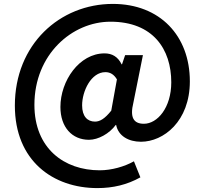

<svg xmlns="http://www.w3.org/2000/svg" viewBox="-20 -772 1047 982"><path d="M478 190C558 190 630 173 698 135L665 53C617 80 551 99 490 99C308 99 156 -13 156 -236C156 -494 349 -661 545 -661C763 -661 856 -520 856 -351C856 -221 785 -139 716 -139C662 -139 644 -173 662 -246L711 -490H620L604 -443H602C583 -482 553 -499 515 -499C385 -499 289 -358 289 -225C289 -121 349 -57 435 -57C482 -57 539 -88 572 -133H574C585 -77 637 -47 701 -47C816 -47 951 -151 951 -356C951 -589 798 -752 557 -752C286 -752 56 -545 56 -232C56 51 252 190 478 190ZM466 -150C427 -150 400 -177 400 -233C400 -306 446 -403 519 -403C544 -403 563 -391 578 -366L549 -206C517 -166 492 -150 466 -150Z"/></svg>

Font: Noto Sans CJK KR Bold
Style: Regular
Weight: 700
Designer: Ryoko NISHIZUKA (kana & ideographs); Paul D. Hunt (Latin, Greek & Cyrillic); Wenlong ZHANG (bopomofo); Sandoll Communica
Foundry: Adobe Systems Incorporated
Version: Version 1.004;PS 1.004;hotconv 1.0.82;makeotf.lib2.5.63406